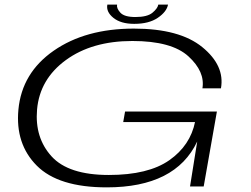

<svg xmlns="http://www.w3.org/2000/svg" viewBox="-20 -805 1083 829"><path d="M441 4Q232 4 138.8 -89.8Q45.5 -183.5 59.5 -332Q74.5 -490.5 211.8 -586Q349 -681.5 558 -681.5Q755.5 -681.5 853.5 -601.5Q951.5 -521.5 934 -423.5H854Q866 -495.5 793.5 -561.8Q721 -628 551.5 -628Q377 -628 264.2 -545.5Q151.5 -463 140 -332Q129.5 -210.5 202.5 -130Q275.5 -49.5 450 -49.5Q620 -49.5 711 -113.2Q802 -177 822.5 -280L822 -278H512L520 -323.5H916.5L859.5 0H800.5L831.5 -194Q738 4 441 4ZM559.5 -702Q501.5 -702 469.5 -728Q437.5 -754 443.5 -785H485.5Q482.5 -769 499.8 -750.2Q517 -731.5 564.5 -731.5Q616 -731.5 638.2 -750Q660.5 -768.5 663.5 -785H705.5Q699.5 -754 661.2 -728Q623 -702 559.5 -702Z"/></svg>

Font: Anybody UltraExpanded Light
Style: Italic
Weight: 300
Width: 9
Italic angle: -10°
Designer: Tyler Finck
Foundry: Etcetera Type Company
Version: Version 1.010; ttfautohint (v1.8.3) -l 8 -r 50 -G 200 -x 14 